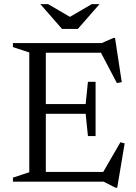

<svg xmlns="http://www.w3.org/2000/svg" viewBox="-20 -878 658 928"><path d="M442 -482.5V-351.5V-220.5H405L394 -328H151.5V-375H394L405 -482.5ZM568.5 -481 545 -476.5 462.5 -633.5 490 -623H151.5V-670H472L528 -694.5H536ZM471.5 -34 562 -190.5 582.5 -185 546.5 29.5H538.5L481 0H151.5V-47H494ZM42.5 0V-19.5L121.5 -45.5V-624.5L42.5 -650.5V-670H201.5V0ZM324 -793H312L423.5 -858H461L356 -738H280L175 -858H212.5Z"/></svg>

Font: Newsreader Text
Style: Regular
Weight: 400
Designer: Hugues Gentile
Foundry: Production Type
Version: Version 1.001